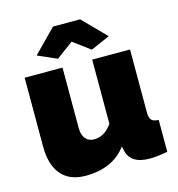

<svg xmlns="http://www.w3.org/2000/svg" viewBox="-109 -825 865 931"><g transform="rotate(-15 323.0 -360.0)"><path d="M208 10Q128 10 86 -39Q44 -88 44 -180V-526H234V-223Q234 -189 249.5 -169.5Q265 -150 292 -150Q346 -150 383 -204V-526H573V-210Q573 -183 583 -172Q593 -161 619 -160V0Q565 10 529 10Q432 10 417 -63L413 -82Q344 10 208 10ZM224 -573 128 -615 241 -730H377L490 -615L394 -573L309 -636Z"/></g></svg>

Font: Raleway
Style: Heavy
Weight: 900
Designer: Matt McInerney, Pablo Impallari, Rodrigo Fuenzalida
Foundry: Matt McInerney, Pablo Impallari, Rodrigo Fuenzalida
Version: Version 2.001